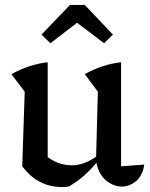

<svg xmlns="http://www.w3.org/2000/svg" viewBox="-20 -748 608 777"><path d="M70 -75 80 -377 26 -448Q100 -488 173 -496V-112Q219 -79 270 -79Q319 -79 369 -114L376 -377L323 -448Q395 -488 470 -496V-75L564 -82Q557 -37 530.5 -15Q504 7 473 7Q439 7 409.5 -17.5Q380 -42 370 -89Q321 -29 258 7Q245 9 231 9Q133 9 70 -75ZM323 -728 437 -608 401 -573 292 -656 184 -573 148 -608 263 -728Z"/></svg>

Font: Piazzolla Medium
Style: Regular
Weight: 500
Designer: Juan Pablo del Peral
Foundry: Huerta Tipografica
Version: Version 1.330